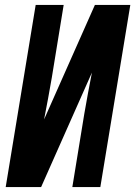

<svg xmlns="http://www.w3.org/2000/svg" viewBox="-20 -755 546 775"><path d="M146 0H3L124 -735H237L189 -441Q182 -399 174 -357Q166 -315 158 -273L363 -735H506L385 0H272L320 -294Q327 -336 335 -378Q343 -420 351 -462Z"/></svg>

Font: Iosevka Custom
Style: Bold Italic
Weight: 700
Italic angle: -9°
Designer: Belleve Invis
Foundry: Belleve Invis
Version: Version 30.3.1; ttfautohint (v1.8.3)